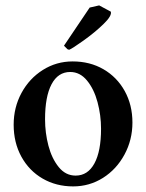

<svg xmlns="http://www.w3.org/2000/svg" viewBox="-20 -666 528 693"><path d="M29.3 -215.8Q29.3 -278.3 57.6 -330.6Q85.9 -382.8 134.8 -413.6Q183.6 -444.3 242.2 -444.3Q304.7 -444.3 353.5 -416Q402.3 -387.7 430.2 -337.4Q458 -287.1 458 -223.6Q458 -161.1 429.2 -107.9Q400.4 -54.7 351.6 -23.9Q302.7 6.8 244.1 6.8Q182.6 6.8 133.8 -21.5Q85 -49.8 57.1 -100.6Q29.3 -151.4 29.3 -215.8ZM344.7 -201.2Q344.7 -250 332 -297.4Q319.3 -344.7 293.9 -375.5Q268.6 -406.2 233.4 -406.2Q189.5 -406.2 166 -361.8Q142.6 -317.4 142.6 -235.4Q142.6 -186.5 154.8 -140.1Q167 -93.8 191.9 -63Q216.8 -32.2 252.9 -32.2Q296.9 -32.2 320.8 -76.2Q344.7 -120.1 344.7 -201.2ZM210.9 -501 303.7 -638.7 337.9 -646.5 379.9 -624Q384.8 -609.4 353.5 -579.1Q322.3 -548.8 281.2 -519.5Q240.2 -490.2 229.5 -486.3L223.6 -488.3Z"/></svg>

Font: Comprehension Dark
Style: Regular
Weight: 700
Designer: Alfredo Marco Pradil
Foundry: Alfredo Marco Pradil
Version: 1.0